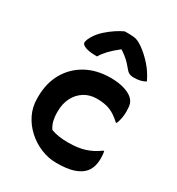

<svg xmlns="http://www.w3.org/2000/svg" viewBox="-193 -935 987 1069"><g transform="rotate(30 300.0 -400.5)"><path d="M357 -550Q410 -550 447 -538Q484 -526 501 -509Q515 -496 520.5 -479.5Q526 -463 526 -432Q526 -409 522.5 -389.5Q519 -370 511 -349H505Q467 -384 433 -397.5Q399 -411 349 -411Q303 -411 268 -389Q233 -367 213.5 -328.5Q194 -290 194 -240V-230Q194 -207 199.5 -183Q205 -159 220 -136Q265 -119 330 -119Q393 -119 438 -133.5Q483 -148 523 -178H529Q533 -161 533 -133Q533 -69 498 -35Q476 -13 436 -0.5Q396 12 330 12Q279 12 230.5 -8Q182 -28 143 -63.5Q104 -99 81.5 -145.5Q59 -192 59 -245V-256Q59 -345 97 -411Q135 -477 202 -513.5Q269 -550 357 -550ZM295 -813H327Q353 -813 371 -807.5Q389 -802 417 -782Q452 -756 484.5 -719.5Q517 -683 541 -633Q512 -615 467 -615Q446 -615 434 -622Q422 -629 406 -650Q393 -666 376.5 -681.5Q360 -697 331 -716H327Q290 -687 267 -662.5Q244 -638 231 -615H225Q179 -615 155 -624.5Q131 -634 131 -647Q131 -655 136.5 -669Q142 -683 155 -702Q170 -724 194 -745.5Q218 -767 245 -785Q272 -803 295 -813Z"/></g></svg>

Font: Recursive Mn Csl St
Style: Bold
Weight: 700
Monospace: yes
Version: Version 1.079;hotconv 1.0.112;makeotfexe 2.5.65598; ttfautoh